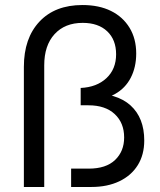

<svg xmlns="http://www.w3.org/2000/svg" viewBox="-20 -744 636 764"><path d="M344 0H263V-73H333Q402 -73 438 -107.5Q474 -142 474 -197Q474 -255 436.5 -290Q399 -325 332 -325H301V-394Q365 -397 403.5 -433Q442 -469 442 -528Q442 -586 406.5 -619.5Q371 -653 309 -653Q238 -653 197 -608Q156 -563 156 -484V0H75V-478Q75 -592 137 -658Q199 -724 308 -724Q374 -724 421.5 -700.5Q469 -677 495.5 -633.5Q522 -590 522 -531Q522 -477 500.5 -435Q479 -393 437 -369.5Q395 -346 335 -346V-374Q445 -374 499.5 -324.5Q554 -275 554 -185Q554 -128 528 -86.5Q502 -45 454.5 -22.5Q407 0 344 0Z"/></svg>

Font: SUSE Thin
Style: Regular
Weight: 400
Version: Version 1.000